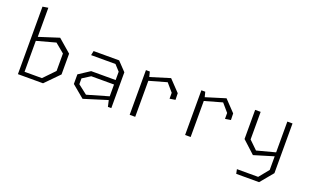

<svg xmlns="http://www.w3.org/2000/svg" viewBox="-97 -1292 3294 2018"><g transform="rotate(20 1550.0 -282.5)"><path d="M100.5 -755 162.5 -765V-433.5L157.5 -426.5V0H100.5ZM139 -47H352L471 -170.5V-365.5L368 -450.5L139 -388V-432L387 -511.5L532.5 -386V-154L381.5 0H139Z M1087 -88V-386L1027.5 -451H755L765 -500H1050.5L1145 -401V0H1107ZM688.5 -104V-211.5L813 -293H1111.5V-243H832.5L743.5 -186.5V-121.5L846.5 -41.5L1111.5 -118V-77L827.5 11.5Z M1686.5 -368.5 1609 -458.5 1370 -391V-432L1628 -511.5L1747.5 -386L1749.5 -312.5L1686.5 -302.5ZM1350.5 -500H1394L1412.5 -426.5V0H1350.5Z M2306.5 -368.5 2229 -458.5 1990 -391V-432L2248 -511.5L2367.5 -386L2369.5 -312.5L2306.5 -302.5ZM1970.5 -500H2014L2032.5 -426.5V0H1970.5Z M2605 151H2842.5L2932 41V-127V-147V-500H2990V56L2870.5 200H2615ZM2572 -174V-500H2633.5V-191.5L2726.5 -101.5L2965.5 -164.5V-121.5L2712.5 -45Z"/></g></svg>

Font: Monaspace Krypton Var
Style: Regular
Weight: 400
Designer: Riley Cran and the Lettermatic Team
Version: Version 1.101 (Monaspace Krypton Var)